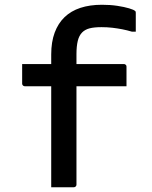

<svg xmlns="http://www.w3.org/2000/svg" viewBox="-20 -786 640 806"><path d="M73 -517H500Q504 -517 506 -515.5Q508 -514 509.5 -512Q511 -510 511 -506Q511 -485 511 -465.5Q511 -446 511 -424H84Q81 -424 78.5 -425.5Q76 -427 74.5 -429.5Q73 -432 73 -435Q73 -457 73 -476Q73 -495 73 -517ZM301 -11Q301 -8 299.5 -5.5Q298 -3 295.5 -1.5Q293 0 290 0Q265 0 242 0Q219 0 195 0Q195 -25 195 -50Q195 -75 195 -100Q195 -165 195 -220.5Q195 -276 195 -328.5Q195 -381 195 -436.5Q195 -492 195 -557Q195 -610 209.5 -649Q224 -688 251 -714Q278 -740 317.5 -753Q357 -766 408 -766Q443 -766 472.5 -761.5Q502 -757 522 -751Q542 -745 547 -740Q549 -739 549.5 -736.5Q550 -734 550 -732Q550 -713 550 -692.5Q550 -672 550 -653H534Q514 -659 493.5 -663Q473 -667 451.5 -669.5Q430 -672 406 -672Q375 -672 356 -667Q337 -662 325 -650Q312 -637 306.5 -614.5Q301 -592 301 -559Q301 -514 301 -459Q301 -404 301 -344.5Q301 -285 301 -225.5Q301 -166 301 -111Q301 -56 301 -11Z"/></svg>

Font: Recursive Monospace Medium
Style: Regular
Weight: 500
Version: Version 1.047